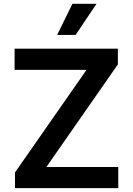

<svg xmlns="http://www.w3.org/2000/svg" viewBox="-20 -981 693 1001"><path d="M58.2 0V-82L431.1 -616.8H56.1V-727.3H594.5V-645.2L221.9 -110.4H596.6V0ZM278.1 -799 357.6 -961.3H483.3L374.3 -799Z"/></svg>

Font: Inter P Semi Bold
Style: Regular
Weight: 600
Designer: Rasmus Andersson
Foundry: rsms
Version: Version 3.018;git-588b23468